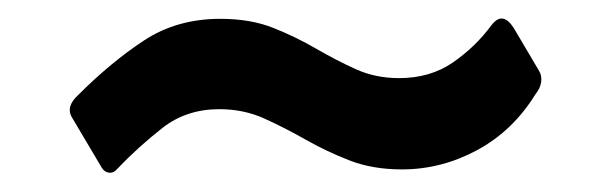

<svg xmlns="http://www.w3.org/2000/svg" viewBox="-20 -473 649 204"><path d="M549 -373Q525 -334 487 -313.5Q449 -293 407 -293Q376 -293 351.5 -302.5Q327 -312 305 -324.5Q283 -337 261 -347Q239 -357 213 -357Q178 -357 152.5 -337Q127 -317 105 -294Q101 -289 96 -289.5Q91 -290 88 -295L56 -349Q50 -360 63 -372Q98 -407 133 -430Q168 -453 214 -453Q246 -453 270 -443.5Q294 -434 315.5 -421.5Q337 -409 358 -399.5Q379 -390 404 -390Q437 -390 461 -406.5Q485 -423 502 -446Q514 -462 526 -443L552 -399Q556 -393 555 -386Q554 -379 549 -373Z"/></svg>

Font: Libre Franklin
Style: Bold
Weight: 700
Designer: Pablo Impallari, Rodrigo Fuenzalida, Nhung Nguyen
Foundry: Impallari Type
Version: Version 3.000